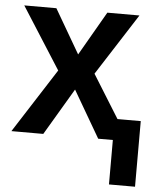

<svg xmlns="http://www.w3.org/2000/svg" viewBox="-52 -586 677 822"><g transform="rotate(5 286.0 -175.0)"><path d="M447 191V0H384L267 -201L148 0H11L188 -276L19 -541H157L267 -352L376 -541H514L344 -276L459 -91H559V191Z"/></g></svg>

Font: Noto Sans Display Medium
Style: Regular
Weight: 500
Designer: Monotype Design Team
Foundry: Monotype Imaging Inc.
Version: Version 1.900